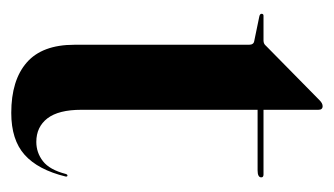

<svg xmlns="http://www.w3.org/2000/svg" viewBox="-146 -438 593 341"><g transform="rotate(90 150.5 -267.5)"><path d="M53 -422.5 9.5 -431.5Q4.5 -432.5 4.5 -435.5Q4.5 -439 8 -439H52Q58 -439 61.5 -443.5L158 -538.5Q163.5 -544 168.5 -544Q175 -544 175 -536.5V-439H290Q295 -439 295 -435Q295 -428.5 282.5 -428.5H175V-115.5Q175 -75 190.2 -55.2Q205.5 -35.5 232 -35.5Q251 -35.5 266.2 -47.2Q281.5 -59 289 -88Q290 -91 292 -90.8Q294 -90.5 293.5 -87.5Q281.5 -38.5 255 -14.8Q228.5 9 180.5 9Q122.5 9 91 -18.5Q59.5 -46 59.5 -103V-413Q59.5 -421.5 53 -422.5Z"/></g></svg>

Font: Fraunces 144pt SemiBold
Style: Regular
Weight: 600
Version: Version 1.000;[0bf87f6ff]